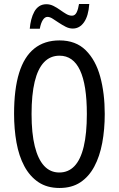

<svg xmlns="http://www.w3.org/2000/svg" viewBox="-20 -925 590 955"><path d="M501 -358Q501 -281 488.5 -214Q476 -147 449 -96.5Q422 -46 379.5 -18Q337 10 276 10Q214 10 171 -19Q128 -48 101 -98.5Q74 -149 62 -216Q50 -283 50 -359Q50 -481 75 -562Q100 -643 150.5 -683.5Q201 -724 276 -724Q357 -724 406.5 -675Q456 -626 478.5 -543.5Q501 -461 501 -358ZM137 -358Q137 -262 153 -197.5Q169 -133 199.5 -100Q230 -67 275 -67Q320 -67 350.5 -99Q381 -131 396.5 -196Q412 -261 412 -358Q412 -503 378 -575.5Q344 -648 276 -648Q230 -648 199 -615.5Q168 -583 152.5 -518.5Q137 -454 137 -358ZM128 -782Q130 -806 135.5 -827.5Q141 -849 150.5 -866.5Q160 -884 175 -894Q190 -904 211 -904Q229 -904 246 -895.5Q263 -887 279 -875.5Q295 -864 309.5 -855.5Q324 -847 338 -847Q353 -847 361 -863Q369 -879 373 -905H424Q420 -846 398 -814.5Q376 -783 342 -783Q324 -783 306.5 -792Q289 -801 272.5 -812Q256 -823 242 -832Q228 -841 216 -841Q203 -841 193 -825.5Q183 -810 178 -782Z"/></svg>

Font: Noto Sans Devanagari ExtraCondensed
Style: Regular
Weight: 400
Width: 2
Designer: Jelle Bosma - Monotype Design Team
Foundry: Monotype Imaging Inc.
Version: Version 2.006